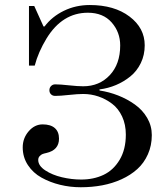

<svg xmlns="http://www.w3.org/2000/svg" viewBox="-20 -747 676 780"><path d="M72.3 -148.4Q72.3 -185.5 96.4 -213.6Q120.6 -241.7 153.3 -241.7Q185.5 -241.7 202.6 -226.8Q219.7 -211.9 219.7 -183.6Q219.7 -137.2 168.5 -125.5Q158.7 -123.5 152.6 -121.1Q146.5 -118.7 140.9 -112.5Q135.3 -106.4 135.3 -97.2Q135.3 -73.7 163.8 -54.9Q192.4 -36.1 231.7 -26.9Q271 -17.6 309.6 -17.6Q360.4 -17.6 400.6 -36.6Q440.9 -55.7 466.1 -97.9Q491.2 -140.1 491.2 -200.2Q491.2 -241.2 476.1 -273.7Q460.9 -306.2 435.5 -325.4Q410.2 -344.7 380.1 -355Q350.1 -365.2 317.9 -365.2Q295.9 -365.2 259.8 -361.3Q224.6 -357.4 204.1 -357.4Q193.8 -357.4 187.3 -363.8Q180.7 -370.1 180.7 -380.4Q180.7 -390.6 187.5 -397.5Q194.3 -404.3 204.1 -404.3Q224.6 -404.3 259.8 -400.4Q295.9 -396.5 317.9 -396.5Q383.8 -396.5 426 -441.7Q468.3 -486.8 468.3 -562.5Q468.3 -616.2 433.6 -655.8Q398.9 -695.3 336.9 -695.3Q233.4 -695.3 169.4 -591.3Q135.3 -535.2 121.1 -480.5H97.7V-722.7H119.1L156.7 -639.6H161.1Q191.4 -679.7 239.5 -703.1Q287.6 -726.6 344.7 -726.6Q444.3 -726.6 506.1 -679.9Q567.9 -633.3 567.9 -563Q567.9 -523.4 552 -490.7Q536.1 -458 509.5 -436.5Q482.9 -415 451.2 -401.6Q419.4 -388.2 384.3 -383.8V-379.4Q423.3 -373.5 460 -359.1Q496.6 -344.7 527.8 -322.5Q559.1 -300.3 577.9 -268.1Q596.7 -235.8 596.7 -198.2Q596.7 -155.8 580.8 -120.1Q564.9 -84.5 537.8 -60.1Q510.7 -35.6 473.9 -18.8Q437 -2 395.3 5.9Q353.5 13.7 308.1 13.7Q264.6 13.7 223.9 3.7Q183.1 -6.3 148.7 -25.4Q114.3 -44.4 93.3 -76.4Q72.3 -108.4 72.3 -148.4Z"/></svg>

Font: Theano Modern
Style: Regular
Weight: 400
Designer: Alexey Kryukov
Version: Version 2.00